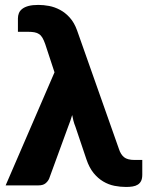

<svg xmlns="http://www.w3.org/2000/svg" viewBox="-20 -755 600 782"><path d="M202 -460.5 164 -576Q158.5 -591.5 152.8 -601.2Q147 -611 139 -616.2Q131 -621.5 120.2 -623.5Q109.5 -625.5 94 -625.5H53V-680Q53 -691.5 57 -701.5Q61 -711.5 70.8 -719Q80.5 -726.5 96.5 -730.8Q112.5 -735 136.5 -735Q157 -735 179.8 -730.8Q202.5 -726.5 224.2 -715Q246 -703.5 264.2 -683.2Q282.5 -663 294 -631L464.5 -148Q471.5 -126 485.2 -114.8Q499 -103.5 528.5 -103.5H559.5V-44Q559.5 -28 554.8 -18.2Q550 -8.5 541.2 -3Q532.5 2.5 520.2 4.5Q508 6.5 493.5 6.5Q470 6.5 446 1.8Q422 -3 400.5 -15.8Q379 -28.5 361.2 -50.2Q343.5 -72 332 -106L287.5 -238Q282 -251.5 279 -263.5Q276 -275.5 274 -286.5Q270.5 -275 266.5 -263.2Q262.5 -251.5 257.5 -239L180 -27Q175 -16 165 -8Q155 0 137 0H3Z"/></svg>

Font: Lato Black
Style: Regular
Weight: 900
Designer: Lukasz Dziedzic
Foundry: tyPoland Lukasz Dziedzic
Version: Version 2.007; 2014-02-27